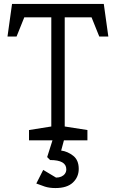

<svg xmlns="http://www.w3.org/2000/svg" viewBox="-20 -711 587 973"><path d="M127 0V-52L240 -70V-623H103L64 -526H18L41 -691H506L529 -526H483L444 -623H308V-70L423 -52V0ZM261 242Q230 242 207 234.5Q184 227 164 219L199 150L264 189Q279 189 290.5 184Q302 179 309 169.5Q316 160 316 147Q316 100 234 100L219 85L246 0H304L290 52Q322 56 350.5 78Q379 100 379 145Q379 186 349.5 214Q320 242 261 242Z"/></svg>

Font: Kreon Light
Style: Regular
Weight: 300
Designer: Julia Petretta
Foundry: Julia Petretta and Eli Heuer
Version: Version 2.002